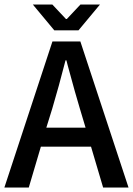

<svg xmlns="http://www.w3.org/2000/svg" viewBox="-22 -840 596 860"><path d="M-2.4 0 212.9 -654.3H337.9L553.7 0H439.9L385.7 -183.1H161.1L106.9 0ZM271.5 -569.8Q241.2 -451.2 211.9 -353L185.5 -268.1H361.3L335.9 -353Q317.9 -411.6 281.7 -545.4L275.4 -569.8ZM125 -819.8H212.4L273.4 -754.9H277.3L338.4 -819.8H425.8L329.6 -704.1H221.2Z"/></svg>

Font: Varta
Style: Bold
Weight: 700
Designer: Joana Correia, Viktoriya Grabowska, Eben Sorkin
Foundry: Sorkin Type
Version: Version 1.002; ttfautohint (v1.3) -l 8 -r 24 -G 200 -x 12 -H